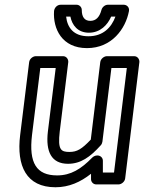

<svg xmlns="http://www.w3.org/2000/svg" viewBox="-20 -753 608 810"><path d="M115 -183 150 -466H215L182 -198C172 -113 197 -62 267 -62C320 -62 360 -90 405 -140C409 -144 411 -150 412 -155L450 -466H515L461 -25H414V-75C414 -88 403 -97 392 -97H389C382 -97 374 -93 369 -88C322 -40 279 -13 221 -13C134 -13 101 -65 115 -183ZM65 -183C49 -53 91 37 214 37C271 37 320 15 364 -20V3C364 14 373 25 386 25H480C491 25 506 15 508 0L568 -491C569 -502 561 -516 546 -516H431C420 -516 405 -506 403 -491L363 -164C325 -124 305 -112 273 -112C237 -112 223 -121 232 -198L268 -491C269 -502 261 -516 246 -516H131C120 -516 105 -506 103 -491ZM353 -600C290 -600 264 -637 259 -683H277C284 -647 308 -615 355 -615C403 -615 434 -648 449 -683H467C450 -637 415 -600 353 -600ZM347 -550C452 -550 510 -632 524 -706C527 -722 515 -733 502 -733H435C423 -733 411 -723 408 -711C400 -681 385 -665 361 -665C337 -665 325 -681 325 -711C325 -723 315 -733 303 -733H236C220 -733 209 -719 208 -706C203 -632 241 -550 347 -550Z"/></svg>

Font: Falling Sky
Style: OuObl
Weight: 400
Designer: Paul D. Hunt
Foundry: Adobe Systems Incorporated
Version: Version 1.02